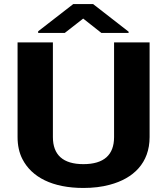

<svg xmlns="http://www.w3.org/2000/svg" viewBox="-20 -921 834 951"><path d="M393 -108C292 -108 242 -154 242 -242V-711H67V-242C67 -201 75 -164 91 -133C137 -43 240 10 393 10C440 10 484 5 524 -6C641 -37 721 -114 721 -242V-711H545V-242C545 -154 495 -108 393 -108ZM617 -764 441 -901H343L169 -766V-758H301L392 -829L482 -758H617Z"/></svg>

Font: Asimov
Style: XWid
Weight: 500
Designer: Google
Version: Version 2.000980; 2014